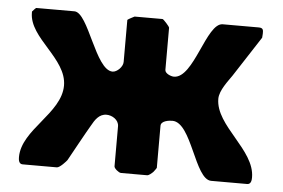

<svg xmlns="http://www.w3.org/2000/svg" viewBox="-43 -578 939 636"><g transform="rotate(5 427.0 -260.0)"><path d="M473 -520H380C376 -518 360 -510 357 -507V-367C357 -351 338 -332 323 -332C266 -332 227 -520 180 -520H53C52 -520 43 -511 40 -507V-503C40 -419 167 -362 167 -272C167 -179 39 -115 39 -23C39 -15 40 0 53 0H167C177 0 198 -24 200 -27C210 -45 256 -129 267 -147C278 -167 291 -188 316 -188C334 -188 357 -175 357 -153V-20C357 -13 373 0 380 0H467C473 0 482 -8 487 -13C490 -17 497 -26 497 -27V-167C497 -184 524 -187 535 -187C600 -187 625 0 680 0H800C813 0 814 -15 814 -23C814 -115 680 -183 680 -273C680 -301 708 -335 720 -353C733 -373 794 -467 807 -487C807 -489 808 -498 808 -500C808 -511 809 -520 793 -520H673C619 -520 593 -333 527 -333C517 -333 497 -341 497 -353V-493C497 -497 476 -520 473 -520Z"/></g></svg>

Font: Asimov Print
Style: C
Weight: 500
Designer: Google
Version: Version 2.000980: 2014